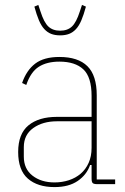

<svg xmlns="http://www.w3.org/2000/svg" viewBox="-20 -750 508 782"><path d="M376 0Q362 0 357.5 -4.5Q353 -9 353 -23V-78H347Q333 -38 296.5 -13Q260 12 202 12Q133 12 93.5 -22.5Q54 -57 54 -131Q54 -205 96 -239.5Q138 -274 212 -274H353V-359Q353 -436 319.5 -467.5Q286 -499 222 -499Q171 -499 138 -478Q105 -457 87 -404L70 -412Q88 -464 123.5 -491Q159 -518 222 -518Q298 -518 336 -480.5Q374 -443 374 -362V-19H449V0ZM202 -7Q233 -7 260.5 -16Q288 -25 308.5 -42.5Q329 -60 341 -86.5Q353 -113 353 -148V-256H212Q154 -256 115.5 -228.5Q77 -201 77 -151V-112Q77 -62 112.5 -34.5Q148 -7 202 -7ZM225 -606Q204 -606 188.5 -612Q173 -618 160.5 -631.5Q148 -645 138.5 -667.5Q129 -690 120 -723L136 -730L145 -703Q159 -659 177 -642Q195 -625 225 -625Q255 -625 273 -642Q291 -659 305 -703L314 -730L330 -723Q321 -690 311.5 -667.5Q302 -645 289.5 -631.5Q277 -618 261.5 -612Q246 -606 225 -606Z"/></svg>

Font: IBM Plex Sans Condensed Thin
Style: Regular
Weight: 100
Width: 3
Designer: Mike Abbink, Paul van der Laan, Pieter van Rosmalen
Foundry: Bold Monday
Version: Version 1.3